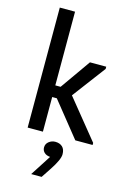

<svg xmlns="http://www.w3.org/2000/svg" viewBox="-139 -767 731 1082"><g transform="rotate(15 226.0 -226.0)"><path d="M70 -700H159V-270H190L314 -446H409V-433L264 -240L449 -12V0H348L186 -202H159V0H70ZM157 248 235 127Q212 125 200 113Q188 101 188 84Q188 63 204.5 50Q221 37 242 37Q268 37 283.5 51.5Q299 66 299 95Q299 126 255 192L218 248Z"/></g></svg>

Font: Tilda Sans Medium
Style: Regular
Weight: 500
Designer: ParaType Ltd
Foundry: ParaType Ltd
Version: Version 1.009